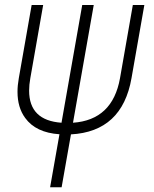

<svg xmlns="http://www.w3.org/2000/svg" viewBox="-20 -538 626 782"><path d="M184.1 224.6 222.2 8.8Q126 2.4 82.5 -57.6Q51.3 -100.1 51.3 -164.1Q51.3 -189.9 56.6 -219.7L108.9 -517.6H155.8L103.5 -219.7Q98.6 -192.4 98.6 -168.9Q98.6 -47.4 230.5 -38.1L314.9 -517.6H361.8L277.3 -38.1Q438.5 -49.3 468.8 -219.7L521 -517.6H567.9L515.6 -219.7Q477.5 -2 269 9.3L231 224.6Z"/></svg>

Font: CaskaydiaCove NFP ExtraLight
Style: Italic
Weight: 200
Italic angle: -10°
Designer: Aaron Bell
Foundry: Saja Typeworks
Version: Version 2111.001; VTT 6.35;Nerd Fonts 3.1.1